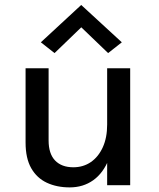

<svg xmlns="http://www.w3.org/2000/svg" viewBox="-20 -764 654 792"><path d="M422 -482.5H517V0H422ZM85.5 -482.5H180.5V-184.5Q180.5 -130 207.2 -102Q234 -74 282.5 -74Q323.5 -74 354.8 -95.5Q386 -117 404 -156.5Q422 -196 422 -250H452Q452 -165.5 429 -107.8Q406 -50 364.5 -20.5Q323 9 267.5 9Q214.5 9 173.2 -10.2Q132 -29.5 108.8 -70.2Q85.5 -111 85.5 -176ZM205 -545 148.5 -589.5 315 -743.5 482.5 -589.5 426 -545 298.5 -667.5H332Z"/></svg>

Font: Karla Medium
Style: Regular
Weight: 500
Designer: Jonathan Pinhorn
Version: Version 2.001